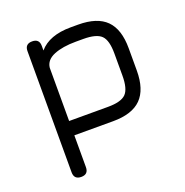

<svg xmlns="http://www.w3.org/2000/svg" viewBox="-125 -611 894 926"><g transform="rotate(-20 322.0 -148.0)"><path d="M137.5 200Q100.5 200 100.5 163V-459Q100.5 -495.5 137.5 -495.5Q174 -495.5 174 -459V-435.5Q199.5 -465.5 240 -480.5Q280.5 -495.5 335.5 -495.5H373.5Q471 -495.5 517.5 -449Q564 -402.5 564 -305V-191Q564 -93.5 517.5 -46.8Q471 0 373.5 0H174V163Q174 200 137.5 200ZM174 -73.5H373.5Q441 -73.5 465.8 -98.5Q490.5 -123.5 490.5 -191V-305Q490.5 -372.5 465.8 -397.2Q441 -422 373.5 -422H335.5Q267 -422 222.5 -403.8Q178 -385.5 174 -346.5Z"/></g></svg>

Font: Jura Light SemiBold
Style: Regular
Weight: 600
Version: Version 5.106